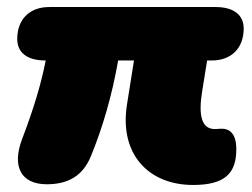

<svg xmlns="http://www.w3.org/2000/svg" viewBox="-20 -514 717 546"><path d="M113 10C174 10 216 -14 239 -71C272 -152 298 -240 316 -342H361L341 -216C319 -75 403 12 529 12C622 12 652 -23 652 -90C652 -135 632 -148 611 -148L591 -147C552 -147 544 -188 555 -255L569 -342H582C638 -342 673 -377 673 -433C673 -472 644 -494 593 -494H120C64 -494 29 -459 29 -403C29 -364 58 -342 109 -342H110C97 -276 76 -205 43 -119C13 -40 40 10 113 10Z"/></svg>

Font: SN Pro Black
Style: Italic
Weight: 900
Italic angle: -9°
Designer: Tobias Whetton
Foundry: Supernotes
Version: Version 1.001;Glyphs 3.2 (3249)